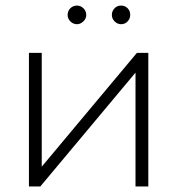

<svg xmlns="http://www.w3.org/2000/svg" viewBox="-20 -670 651 690"><path d="M84 -480H130V-71L472 -480H513V0H467V-409L125 0H84ZM223 -616Q223 -631 233 -640.5Q243 -650 256.5 -650Q270 -650 280 -640Q290 -630 290 -616.5Q290 -603 279.5 -593Q269 -583 257 -583Q243 -583 233 -593Q223 -603 223 -616ZM448 -616Q448 -603 438.5 -593Q429 -583 415 -583Q402 -583 392 -593Q382 -603 382 -616.5Q382 -630 391.5 -640Q401 -650 415 -650Q429 -650 438.5 -640.5Q448 -631 448 -616Z"/></svg>

Font: Montserrat Ace
Style: Light
Weight: 300
Designer: Julieta Ulanovsky
Foundry: Julieta Ulanovsky
Version: Version 1